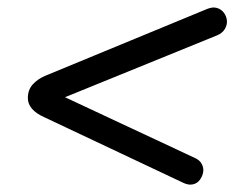

<svg xmlns="http://www.w3.org/2000/svg" viewBox="-20 -544 640 517"><path d="M473 -52 100 -228Q55 -248 55 -280Q55 -302 68 -316.5Q81 -331 102 -340L538 -520Q553 -526 564.5 -522.5Q576 -519 583 -509.5Q590 -500 591 -488.5Q592 -477 585.5 -466Q579 -455 565 -449L93 -257L102 -307L504 -119Q518 -113 523.5 -102Q529 -91 527 -80Q525 -69 518 -59.5Q511 -50 499 -47.5Q487 -45 473 -52Z"/></svg>

Font: Nunito ExtraLight SemiBold
Style: Italic
Weight: 600
Italic angle: -9°
Version: Version 3.602